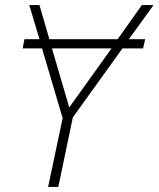

<svg xmlns="http://www.w3.org/2000/svg" viewBox="-20 -734 623 754"><path d="M169 0H209L266 -273L461 -544H542L550 -580H486L583 -714H537L442 -580H174L135 -714H95L135 -580H76L69 -544H145L226 -270ZM252 -312 184 -544H418Z"/></svg>

Font: Noto Sans ExtraLight
Style: Italic
Weight: 200
Italic angle: -12°
Designer: Monotype Design Team
Foundry: Monotype Imaging Inc.
Version: Version 2.013